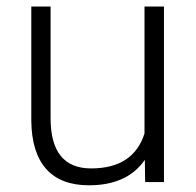

<svg xmlns="http://www.w3.org/2000/svg" viewBox="-20 -548 589 578"><path d="M416 -66.9Q363.3 9.8 247.6 9.8Q163.1 9.8 119.1 -39.3Q75.2 -88.4 74.2 -184.6V-528.3H132.3V-191.9Q132.3 -41 254.4 -41Q381.3 -41 415 -146V-528.3H473.6V0H417Z"/></svg>

Font: Vazir Thin FD-UI
Style: Thin-FD-UI
Weight: 100
Designer: Saber Rastikerdar
Foundry: Saber Rastikerdar
Version: Version 30.1.0